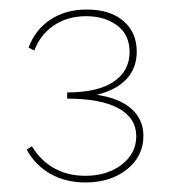

<svg xmlns="http://www.w3.org/2000/svg" viewBox="-20 -782 359 403"><path d="M281 -497Q281 -454 246.5 -426.5Q212 -399 159 -399Q118 -399 86 -417Q54 -435 36 -468L47 -475Q65 -445 93.5 -429Q122 -413 159 -413Q205 -413 235.5 -436.5Q266 -460 266 -496Q266 -534 229 -554.5Q192 -575 121 -575V-588Q185 -588 218.5 -610.5Q252 -633 252 -673Q252 -709 226 -728.5Q200 -748 161 -748Q122 -748 93.5 -729Q65 -710 52 -676L40 -682Q54 -720 86 -741Q118 -762 162 -762Q211 -762 239 -738Q267 -714 267 -674Q267 -639 245.5 -616Q224 -593 183 -583Q231 -576 256 -553.5Q281 -531 281 -497Z"/></svg>

Font: Ysabeau Infant Thin
Style: Regular
Weight: 200
Designer: Christian Thalmann (Catharsis Fonts)
Version: Version 0.003